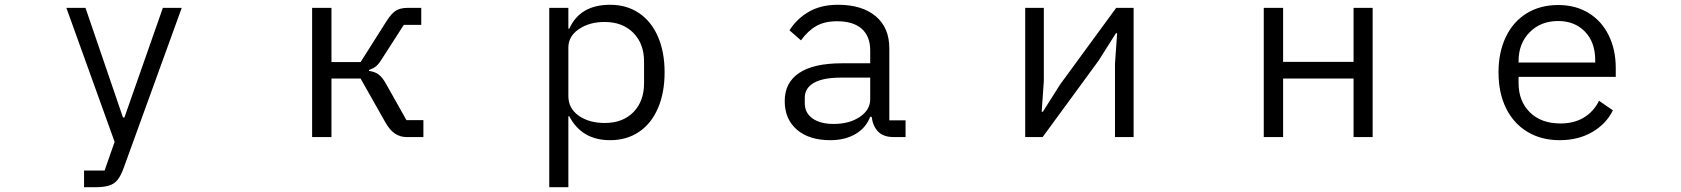

<svg xmlns="http://www.w3.org/2000/svg" viewBox="-20 -574 7040 804"><path d="M332 210V140H418L460 20L258 -541H338L495 -82H501L662 -541H741L498 129Q486 162 472.5 179Q459 196 437 203Q415 210 377 210Z M1287 0V-541H1368V-314H1490L1597 -483Q1619 -518 1638 -529.5Q1657 -541 1686 -541H1744V-470H1671L1583 -333Q1567 -307 1556 -297.5Q1545 -288 1525 -281V-277Q1549 -274 1565 -262.5Q1581 -251 1597 -222L1682 -71H1753V0H1683Q1656 0 1634 -14.5Q1612 -29 1593 -63L1490 -245H1368V0Z M2280 210V-541H2360V-454H2364Q2409 -554 2535 -554Q2604 -554 2655.5 -519.5Q2707 -485 2735 -421Q2763 -357 2763 -271Q2763 -185 2735 -120.5Q2707 -56 2655.5 -21.5Q2604 13 2535 13Q2416 13 2364 -87H2360V210ZM2677 -226V-316Q2677 -391 2632 -436.5Q2587 -482 2512 -482Q2448 -482 2404 -452Q2360 -422 2360 -375V-172Q2360 -120 2403.5 -89.5Q2447 -59 2512 -59Q2588 -59 2632.5 -104.5Q2677 -150 2677 -226Z M3266 -151Q3266 -228 3326.5 -268.5Q3387 -309 3506 -309H3624V-363Q3624 -422 3588.5 -453.5Q3553 -485 3485 -485Q3433 -485 3398 -465Q3363 -445 3334 -405L3286 -447Q3317 -496 3367.5 -525Q3418 -554 3489 -554Q3590 -554 3647 -506Q3704 -458 3704 -372V-70H3772V0H3723Q3679 0 3657 -23Q3635 -46 3630 -85H3624Q3606 -38 3562 -12.5Q3518 13 3457 13Q3368 13 3317 -31Q3266 -75 3266 -151ZM3624 -158V-249H3502Q3426 -249 3388 -227Q3350 -205 3350 -165V-142Q3350 -101 3382.5 -78Q3415 -55 3471 -55Q3537 -55 3580.5 -84.5Q3624 -114 3624 -158Z M4346 0H4273V-541H4351V-234L4342 -106H4347L4419 -220L4654 -541H4727V0H4649V-307L4658 -435H4653L4581 -321Z M5353 0H5272V-541H5353V-315H5648V-541H5728V0H5648V-245H5353Z M6255 -271Q6255 -356 6286 -420Q6317 -484 6373.5 -518.5Q6430 -553 6505 -553Q6578 -553 6632.5 -519.5Q6687 -486 6716.5 -426Q6746 -366 6746 -289V-252H6339V-226Q6339 -151 6386 -104Q6433 -57 6515 -57Q6571 -57 6612 -81.5Q6653 -106 6676 -152L6734 -112Q6706 -55 6647.5 -21Q6589 13 6511 13Q6434 13 6376 -22Q6318 -57 6286.5 -121Q6255 -185 6255 -271ZM6339 -318V-312H6660V-322Q6660 -397 6617 -441.5Q6574 -486 6505 -486Q6432 -486 6385.5 -439Q6339 -392 6339 -318Z"/></svg>

Font: IBM Plex Sans JP
Style: Regular
Weight: 400
Designer: Mike Abbink; Paul van der Laan; Pieter van Rosmalen; Wujin Sim; Yejin Wi; Jinhee Kim; Boomi Park; Yona Kim; Kichan Ma
Foundry: Sandoll Inc.
Version: Version 1.001